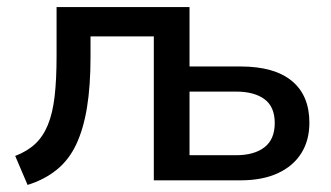

<svg xmlns="http://www.w3.org/2000/svg" viewBox="-20 -510 936 543"><path d="M58 13 23 -69Q57 -82 79.5 -103Q102 -124 115.5 -157Q129 -190 134.5 -237.5Q140 -285 140 -352V-490H516V-322H660Q756 -322 805.5 -281Q855 -240 855 -163Q855 -113 832 -76.5Q809 -40 765.5 -20Q722 0 660 0H415V-407H236V-349Q236 -267 226 -206Q216 -145 195.5 -101.5Q175 -58 140.5 -30Q106 -2 58 13ZM516 -71H647Q699 -71 728 -93.5Q757 -116 757 -162Q757 -208 728 -229.5Q699 -251 647 -251H516Z"/></svg>

Font: Nunito Sans 11pt SemiBold
Style: Regular
Weight: 600
Version: Version 3.101;gftools[0.9.27]